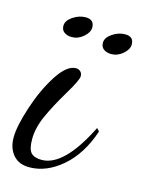

<svg xmlns="http://www.w3.org/2000/svg" viewBox="-94 -569 483 650"><g transform="rotate(15 147.5 -244.0)"><path d="M-5 -58Q-5 -97 17.5 -166Q40 -235 73.5 -287Q107 -339 139 -339Q148 -339 154.5 -333Q161 -327 161 -317Q161 -303 129 -250Q96 -195 76.5 -151.5Q57 -108 57 -69Q57 -34 68.5 -21.5Q80 -9 106 -9Q184 -9 260 -162L269 -152Q241 -68 186.5 -21Q132 26 72 26Q35 26 15 2.5Q-5 -21 -5 -58ZM60 -467Q60 -485 81.5 -499.5Q103 -514 126 -514Q156 -514 156 -486Q156 -469 137.5 -453Q119 -437 97 -437Q81 -437 70.5 -444.5Q60 -452 60 -467ZM204 -446Q204 -464 225.5 -478.5Q247 -493 270 -493Q300 -493 300 -465Q300 -448 281.5 -432Q263 -416 241 -416Q225 -416 214.5 -423.5Q204 -431 204 -446Z"/></g></svg>

Font: Dancing Script
Style: Regular
Weight: 400
Designer: Pablo Impallari
Foundry: Pablo Impallari
Version: Version 2.000